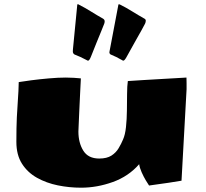

<svg xmlns="http://www.w3.org/2000/svg" viewBox="-20 -871 977 910"><path d="M364.3 18.6Q308.6 18.6 254.4 7.6Q200.2 -3.4 155.5 -28.3Q110.8 -53.2 84.2 -95Q57.6 -136.7 57.6 -198.7Q57.6 -268.1 59.8 -314.5Q62 -360.8 64.9 -399.4Q67.9 -438 68.8 -481.9Q88.9 -485.4 128.2 -490.5Q167.5 -495.6 211.9 -499.5Q256.3 -503.4 292 -503.4Q312.5 -503.4 330.1 -502.2Q347.7 -501 363.3 -499.5Q361.8 -467.8 359.6 -425.8Q357.4 -383.8 355.7 -343.8Q354 -303.7 352.8 -276.6Q351.6 -249.5 351.6 -247.6Q351.6 -194.3 374.8 -157Q397.9 -119.6 450.2 -119.6Q486.3 -119.6 508.1 -133.5Q529.8 -147.5 542.2 -168.5Q554.7 -189.5 563 -209.5Q573.2 -231.9 577.1 -268.8Q581.1 -305.7 581.5 -347.2Q582 -388.7 582.3 -426Q582.5 -463.4 585.9 -486.8Q620.6 -489.3 658.4 -491.5Q696.3 -493.7 745.6 -496.6Q794.9 -499.5 863.8 -503.4Q864.3 -489.3 864.3 -475.8Q864.3 -462.4 864.3 -448.2L840.3 -14.6Q813.5 -9.8 779.8 -4.9Q746.1 0 686.5 8.3Q681.2 1 670.9 -16.4Q660.6 -33.7 651.4 -54.4Q642.1 -75.2 639.6 -92.8Q589.4 -35.2 514.6 -8.3Q439.9 18.6 364.3 18.6ZM564.5 -583.5Q562 -583.5 560.5 -585Q543 -595.2 531.2 -600.8Q519.5 -606.4 504.4 -612.8Q498.5 -616.2 498.5 -623.5Q498.5 -626.5 499.5 -629.6Q500.5 -632.8 501 -637.2L541 -848.1Q542 -851.1 543.9 -851.1Q544.4 -851.1 549.3 -849.1Q576.2 -835.9 606.4 -817.1Q636.7 -798.3 663.6 -783.2Q670.9 -779.8 670.9 -772.9Q670.9 -766.1 667.5 -758.8Q656.7 -738.3 649.9 -726.1Q643.1 -713.9 636.2 -701.9Q629.4 -689.9 618.2 -669.9Q592.3 -624 581.5 -603.8Q570.8 -583.5 564.5 -583.5ZM397.5 -583.5Q394.5 -583.5 393.1 -585Q373.5 -595.2 361.6 -600.8Q349.6 -606.4 333 -612.8Q325.2 -617.7 325.2 -627.4Q325.2 -629.4 325.4 -631.6Q325.7 -633.8 325.7 -637.2L346.2 -848.1Q346.2 -851.1 349.1 -851.1Q349.1 -851.1 349.6 -850.8Q350.1 -850.6 350.6 -850.6Q350.6 -850.1 352.1 -850.1Q353.5 -850.1 353.5 -849.1Q380.9 -835.4 410.6 -816.9Q440.4 -798.3 467.3 -783.2Q476.1 -778.3 476.1 -770Q476.1 -764.6 474.1 -758.8Q466.3 -738.8 461.2 -726.6Q456.1 -714.4 451.2 -702.1Q446.3 -689.9 438 -669.9Q419.4 -624 411.6 -603.8Q403.8 -583.5 397.5 -583.5Z"/></svg>

Font: Seymour One
Style: Regular
Weight: 400
Designer: Vernon Adams
Foundry: Vernon Adams
Version: Version 1.100; ttfautohint (v1.8.4.7-5d5b);gftools[0.9.33]